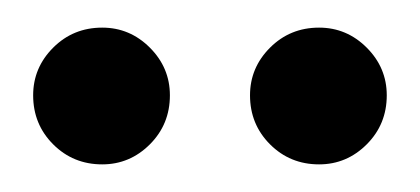

<svg xmlns="http://www.w3.org/2000/svg" viewBox="-20 -564 304 139"><path d="M4 -495Q4 -515 18.5 -529.5Q33 -544 54 -544Q74 -544 88.5 -529.5Q103 -515 103 -495Q103 -474 88.5 -459.5Q74 -445 54 -445Q33 -445 18.5 -459.5Q4 -474 4 -495ZM161 -495Q161 -515 175.5 -529.5Q190 -544 211 -544Q231 -544 245.5 -529.5Q260 -515 260 -495Q260 -474 245.5 -459.5Q231 -445 211 -445Q190 -445 175.5 -459.5Q161 -474 161 -495Z"/></svg>

Font: Cambay Devanagari
Style: Regular
Weight: 700
Designer: Pooja Saxena
Foundry: Pooja Saxena
Version: Version 1.095;PS 001.095;hotconv 1.0.70;makeotf.lib2.5.58329